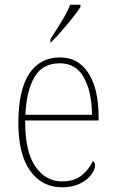

<svg xmlns="http://www.w3.org/2000/svg" viewBox="-20 -786 489 816"><path d="M244 10Q158 10 108 -60.5Q58 -131 58 -262Q58 -403 104 -472.5Q150 -542 235 -542Q313 -542 356 -475Q399 -408 399 -290V-274H87Q86 -144 129.5 -79.5Q173 -15 244 -15Q296 -15 327.5 -41Q359 -67 375 -102Q384 -96 384 -82Q384 -66 368 -44Q352 -22 320.5 -6Q289 10 244 10ZM371 -298Q370 -396 336.5 -456.5Q303 -517 234 -517Q160 -517 126 -457.5Q92 -398 88 -298ZM194 -619Q216 -653 240.5 -692.5Q265 -732 278 -766H322V-756Q311 -739 289 -711Q267 -683 242 -654.5Q217 -626 197 -606H194Z"/></svg>

Font: Noto Serif Lao SemiCondensed Thin
Style: Regular
Weight: 100
Width: 4
Designer: Monotype Design Team
Foundry: Monotype Imaging Inc.
Version: Version 2.003; ttfautohint (v1.8.4.7-5d5b)